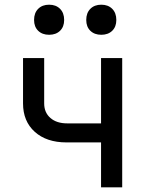

<svg xmlns="http://www.w3.org/2000/svg" viewBox="-20 -797 640 817"><path d="M410 0V-191H263Q178 -191 128 -236Q78 -281 78 -357V-550H168V-357Q168 -318 194.5 -295Q221 -272 266 -272H410V-550H500V0ZM411 -649Q382 -649 364.5 -666Q347 -683 347 -712Q347 -742 364.5 -759.5Q382 -777 411 -777Q440 -777 457.5 -759.5Q475 -742 475 -712Q475 -683 457.5 -666Q440 -649 411 -649ZM189 -649Q160 -649 142.5 -666Q125 -683 125 -712Q125 -742 142.5 -759.5Q160 -777 189 -777Q218 -777 235.5 -759.5Q253 -742 253 -712Q253 -683 235.5 -666Q218 -649 189 -649Z"/></svg>

Font: JetBrainsMonoNL NFM
Style: Regular
Weight: 400
Monospace: yes
Designer: Philipp Nurullin, Konstantin Bulenkov
Foundry: JetBrains
Version: Version 2.304; ttfautohint (v1.8.4.7-5d5b);Nerd Fonts 3.3.0